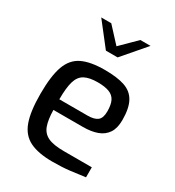

<svg xmlns="http://www.w3.org/2000/svg" viewBox="-185 -878 909 995"><g transform="rotate(30 270.0 -381.0)"><path d="M281 6Q196 6 145.5 -19Q95 -44 73.5 -103.5Q52 -163 52 -268Q52 -375 73.5 -434.5Q95 -494 145 -518Q195 -542 280 -542Q354 -542 399.5 -526.5Q445 -511 466.5 -471.5Q488 -432 488 -362Q488 -313 468.5 -284Q449 -255 413.5 -242Q378 -229 329 -229H152Q153 -171 165.5 -136.5Q178 -102 210.5 -86.5Q243 -71 306 -71H473V-11Q430 -5 385 0.5Q340 6 281 6ZM151 -292H320Q360 -292 379 -307Q398 -322 398 -362Q398 -402 386.5 -425Q375 -448 349 -458Q323 -468 280 -468Q231 -468 202.5 -453Q174 -438 162.5 -400Q151 -362 151 -292ZM234 -631 127 -768H187L270 -678L361 -768H422L304 -631Z"/></g></svg>

Font: Exo Thin Medium
Style: Regular
Weight: 500
Version: Version 2.000